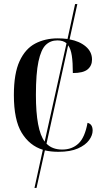

<svg xmlns="http://www.w3.org/2000/svg" viewBox="-20 -734 507 941"><path d="M149 187 190 0Q125 -20 86.5 -83Q48 -146 48 -268Q48 -374 76 -434.5Q104 -495 152.5 -520.5Q201 -546 263 -546Q288 -546 311 -543L348 -714H359L321 -541Q370 -532 400.5 -506Q431 -480 431 -442Q431 -412 409.5 -394Q388 -376 337 -376Q337 -428 332 -461Q327 -494 314 -512L208 -30Q236 -1 285 -1Q333 -1 364.5 -30.5Q396 -60 409 -132Q434 -126 434 -94Q434 -71 416.5 -47Q399 -23 362 -6.5Q325 10 266 10Q230 10 200 3L159 187ZM156 -269Q156 -97 199 -40L306 -522Q290 -536 261 -536Q227 -536 204 -513.5Q181 -491 168.5 -432.5Q156 -374 156 -269Z"/></svg>

Font: Noto Serif Display SemiCondensed Medium
Style: Regular
Weight: 500
Width: 4
Designer: Monotype Design Team
Foundry: Monotype Imaging Inc.
Version: Version 2.009